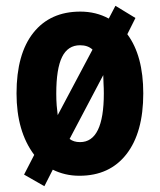

<svg xmlns="http://www.w3.org/2000/svg" viewBox="-20 -596 552 662"><path d="M474 -274Q474 -139 416 -64.5Q358 10 254 10Q228 10 205 4.5Q182 -1 162 -11L133 46L63 6L98 -62Q37 -143 37 -274Q37 -410 95 -483Q153 -556 257 -556Q311 -556 355 -532L378 -576L447 -534L419 -478Q474 -404 474 -274ZM174 -273Q174 -251 175.5 -232Q177 -213 179 -199L299 -425Q283 -440 256 -440Q214 -440 194 -399.5Q174 -359 174 -273ZM338 -274Q338 -292 337 -307.5Q336 -323 336 -337L220 -117Q234 -106 256 -106Q338 -106 338 -274Z"/></svg>

Font: Noto Sans Tamil Condensed
Style: Bold
Weight: 700
Width: 3
Designer: Jelle Bosma - Monotype Design Team
Foundry: Monotype Imaging Inc.
Version: Version 2.004; ttfautohint (v1.8.4.7-5d5b)